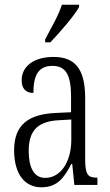

<svg xmlns="http://www.w3.org/2000/svg" viewBox="-20 -786 469 816"><path d="M172 -619V-606H194C237 -651 297 -721 316 -756V-766H243C229 -721 201 -674 172 -619ZM156 10C225 10 253 -32 283 -89H287L296 0H394V-31H391C354 -31 342 -44 342 -108V-369C342 -497 296 -544 207 -544C124 -544 72 -504 72 -445C72 -410 89 -391 122 -391C122 -466 143 -506 203 -506C264 -506 282 -461 282 -372V-309L218 -306C98 -301 40 -253 40 -148C40 -41 89 10 156 10ZM172 -30C123 -30 102 -76 102 -145C102 -225 135 -270 229 -275L283 -278V-191C283 -100 239 -30 172 -30Z"/></svg>

Font: Noto Serif Hebrew ExtraCondensed Light
Style: Regular
Weight: 300
Width: 2
Designer: Monotype Design Team
Foundry: Monotype Imaging Inc.
Version: Version 2.004